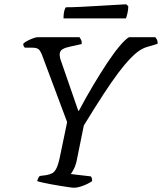

<svg xmlns="http://www.w3.org/2000/svg" viewBox="-20 -878 757 898"><path d="M326 0Q319 0 302 -2.5Q285 -5 263 -8.5Q241 -12 219.5 -16Q198 -20 180 -24Q162 -28 154 -31Q156 -39 159 -45Q162 -51 166 -55L197 -59Q213 -62 224.5 -68Q236 -74 245 -93Q254 -112 262 -153L294 -307L175 -625Q169 -640 160.5 -647.5Q152 -655 130 -655H96Q94 -657 91 -662Q88 -667 89 -674Q95 -680 108 -687Q121 -694 135 -699Q149 -704 155 -704H352Q355 -699 359 -692Q363 -685 362 -672L308 -660Q287 -656 273 -648Q259 -640 259 -622Q259 -618 260.5 -610Q262 -602 265 -594L346 -360H349Q383 -424 417 -481Q451 -538 482 -584.5Q513 -631 539 -662Q565 -693 583 -704H706Q710 -700 714 -692.5Q718 -685 717 -673L670 -659Q651 -654 631.5 -641Q612 -628 588 -603Q564 -578 533.5 -537.5Q503 -497 463.5 -436.5Q424 -376 372 -291L339 -128Q334 -104 325 -87Q316 -70 311 -64L405 -53Q407 -51 409 -45.5Q411 -40 411 -31Q394 -19 369 -9.5Q344 0 326 0ZM277 -792Q277 -813 280.5 -826.5Q284 -840 288 -844Q318 -844 358.5 -846Q399 -848 441 -850.5Q483 -853 517.5 -855Q552 -857 570 -858L580 -849Q580 -832 576 -815.5Q572 -799 569 -792Z"/></svg>

Font: Texturina 12pt Light
Style: Italic
Weight: 300
Italic angle: -11°
Designer: Guillermo Torres Carreño
Foundry: Omnibus-Type
Version: Version 1.002